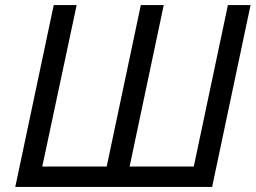

<svg xmlns="http://www.w3.org/2000/svg" viewBox="-20 -734 1004 754"><path d="M40 0 191 -714H281L146 -80H399L533 -714H623L489 -80H741L875 -714H964L813 0Z"/></svg>

Font: BC Sans
Style: Italic
Weight: 400
Italic angle: -12°
Designer: Monotype Design Team
Designer: Province of B.C.
Foundry: Monotype Imaging Inc.
Version: Version 2.000;GOOG;noto-source:20170915:90ef993387c0